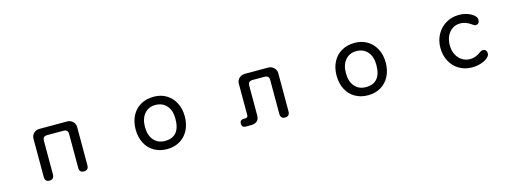

<svg xmlns="http://www.w3.org/2000/svg" viewBox="-7 -1162 5013 1846"><g transform="rotate(-15 2500.0 -238.5)"><path d="M585 -407.2H415Q376 -406.2 375 -365.2V-27.3Q375 21.5 328.1 21.5Q283.2 21.5 283.2 -27.3V-407.2Q283.2 -440.4 306.2 -462.4Q329.1 -484.4 362.3 -484.4H637.7Q671.9 -484.4 694.8 -461.9Q717.8 -439.5 717.8 -407.2V-27.3Q717.8 21.5 670.9 21.5Q626 21.5 626 -27.3V-365.2Q625 -405.3 585 -407.2Z M1744.1 -239.3Q1744.1 -162.1 1713.4 -102.5Q1682.6 -43 1627 -10.7Q1571.3 21.5 1500 21.5Q1426.8 21.5 1371.1 -11.2Q1315.4 -43.9 1285.2 -103Q1254.9 -162.1 1254.9 -239.3Q1254.9 -316.4 1285.6 -375.5Q1316.4 -434.6 1372.6 -466.8Q1428.7 -499 1503.9 -499Q1574.2 -499 1628.9 -465.8Q1683.6 -432.6 1713.9 -373.5Q1744.1 -314.5 1744.1 -239.3ZM1347.7 -239.3Q1347.7 -155.3 1389.2 -107.4Q1430.7 -59.6 1500 -59.6Q1651.4 -59.6 1651.4 -241.2Q1651.4 -323.2 1609.9 -370.6Q1568.4 -418 1497.1 -418Q1429.7 -418 1388.7 -369.6Q1347.7 -321.3 1347.7 -239.3Z M2586.9 -408.2H2460Q2419.9 -406.2 2418.9 -366.2V-68.4Q2418.9 7.8 2335 7.8H2286.1Q2246.1 7.8 2246.1 -31.2Q2246.1 -69.3 2285.2 -69.3H2301.8Q2327.1 -71.3 2327.1 -92.8V-407.2Q2327.1 -442.4 2352.5 -464.8Q2377.9 -484.4 2408.2 -484.4H2639.6Q2672.9 -484.4 2696.3 -461.4Q2719.7 -438.5 2719.7 -407.2V-27.3Q2719.7 21.5 2672.9 21.5Q2627.9 21.5 2627.9 -27.3V-366.2Q2627 -406.2 2586.9 -408.2Z M3744.1 -239.3Q3744.1 -162.1 3713.4 -102.5Q3682.6 -43 3627 -10.7Q3571.3 21.5 3500 21.5Q3426.8 21.5 3371.1 -11.2Q3315.4 -43.9 3285.2 -103Q3254.9 -162.1 3254.9 -239.3Q3254.9 -316.4 3285.6 -375.5Q3316.4 -434.6 3372.6 -466.8Q3428.7 -499 3503.9 -499Q3574.2 -499 3628.9 -465.8Q3683.6 -432.6 3713.9 -373.5Q3744.1 -314.5 3744.1 -239.3ZM3347.7 -239.3Q3347.7 -155.3 3389.2 -107.4Q3430.7 -59.6 3500 -59.6Q3651.4 -59.6 3651.4 -241.2Q3651.4 -323.2 3609.9 -370.6Q3568.4 -418 3497.1 -418Q3429.7 -418 3388.7 -369.6Q3347.7 -321.3 3347.7 -239.3Z M4711.9 -407.2Q4711.9 -362.3 4671.9 -362.3Q4661.1 -362.3 4637.7 -379.9Q4586.9 -417 4532.2 -417Q4489.3 -417 4455.1 -395Q4420.9 -373 4401.4 -333Q4381.8 -293 4381.8 -239.3Q4381.8 -186.5 4402.3 -146Q4422.9 -105.5 4458.5 -83Q4494.1 -60.5 4537.1 -60.5Q4592.8 -60.5 4644.5 -99.6Q4661.1 -112.3 4673.8 -112.3Q4714.8 -112.3 4714.8 -68.4Q4714.8 -46.9 4690.4 -26.4Q4666 -5.9 4625 7.8Q4584 21.5 4536.1 21.5Q4463.9 21.5 4407.2 -12.2Q4350.6 -45.9 4319.3 -105.5Q4288.1 -165 4288.1 -238.3Q4288.1 -311.5 4320.8 -371.1Q4353.5 -430.7 4411.1 -464.8Q4468.8 -499 4541 -499Q4586.9 -499 4626 -485.4Q4665 -471.7 4688.5 -450.2Q4711.9 -428.7 4711.9 -407.2Z"/></g></svg>

Font: KTXP_ComRound
Style: Medium
Weight: 500
Version: Version 1.01;May 16, 2022;FontCreator 13.0.0.2683 64-bit